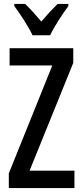

<svg xmlns="http://www.w3.org/2000/svg" viewBox="-20 -960 421 980"><path d="M146 -780H236C257 -825 299 -889 329 -929V-940H274C243 -909 224 -889 191 -850C162 -884 132 -918 108 -940H53V-929C86 -885 126 -823 146 -780ZM360 0V-89H131L354 -639V-714H29V-626H247L25 -75V0Z"/></svg>

Font: Noto Sans Arabic UI XCn Md
Style: Regular
Weight: 500
Width: 2
Designer: Monotype Design Team, Nadine Chahine and Nizar Qandah
Foundry: Monotype Imaging Inc.
Version: Version 2.010